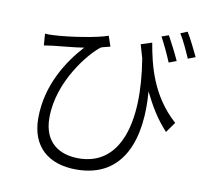

<svg xmlns="http://www.w3.org/2000/svg" viewBox="-91 -914 1182 1077"><g transform="rotate(10 500.0 -376.0)"><path d="M961 -678C941 -720 914 -775 892 -811L853 -795C876 -759 900 -706 919 -662L961 -678ZM860 -638C842 -679 812 -736 792 -773L752 -759C773 -721 799 -666 817 -622L860 -638ZM734 -443C773 -364 813 -297 870 -236L912 -295C765 -426 728 -596 707 -716L645 -696C653 -669 659 -645 667 -620C728 -250 644 -5 412 -5C308 -5 212 -56 212 -202C212 -410 366 -593 428 -639C443 -645 467 -649 480 -653L460 -712C403 -690 242 -665 154 -661C136 -660 120 -660 106 -661L111 -595C131 -598 143 -599 161 -602C199 -607 283 -613 336 -622C249 -526 151 -378 151 -188C151 -25 253 59 410 59C686 59 756 -185 734 -443Z"/></g></svg>

Font: Glow Sans SC Normal
Style: Regular
Weight: 400
Designer: Ryoko NISHIZUKA (kana, bopomofo & ideographs); Paul D. Hunt (Latin, Greek & Cyrillic); Sandoll Communications, Soo-young
Version: Version 0.93